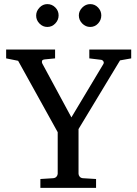

<svg xmlns="http://www.w3.org/2000/svg" viewBox="-20 -911 666 931"><path d="M616.2 -627.9 562 -618.2 360.8 -285.2V-68.8Q360.8 -61.5 366.2 -54.7Q371.6 -47.9 381.8 -46.9L445.8 -43V0H175.8V-43L237.8 -46.9Q248.5 -47.9 254.2 -54.7Q259.8 -61.5 259.8 -68.8V-270L67.9 -616.2L9.8 -627.9V-670.9H247.1V-627.9L196.8 -623Q185.1 -621.6 183.6 -615.2Q182.1 -608.9 185.1 -603L326.2 -341.8L481 -600.1Q485.4 -607.4 481 -614Q476.6 -620.6 469.2 -621.1L413.1 -627.9V-670.9H616.2ZM471.2 -836.4Q471.2 -814 455.6 -797.1Q439.9 -780.3 417.5 -780.3Q395 -780.3 378.7 -797.1Q362.3 -814 362.3 -836.4Q362.3 -857.4 378.9 -874.3Q395.5 -891.1 417.5 -891.1Q439.9 -891.1 455.6 -874.5Q471.2 -857.9 471.2 -836.4ZM264.2 -836.4Q264.2 -814 248 -797.1Q231.9 -780.3 209.5 -780.3Q187.5 -780.3 171.4 -796.9Q155.3 -813.5 155.3 -835.4Q155.3 -856.9 171.4 -874Q187.5 -891.1 209.5 -891.1Q231.9 -891.1 248 -875Q264.2 -858.9 264.2 -836.4Z"/></svg>

Font: Eeyek
Style: Regular
Weight: 400
Designer: Pravabati Chingangbam and Tabish
Foundry: SIL International
Version: Version 2.000